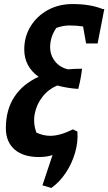

<svg xmlns="http://www.w3.org/2000/svg" viewBox="-20 -765 536 950"><path d="M234 165 190 152 240 2Q212 12 173 12Q95 12 52 -25.5Q9 -63 9 -131Q9 -221 50.5 -285Q92 -349 171 -385Q100 -436 100 -520Q100 -584 131.5 -635Q163 -686 217 -715.5Q271 -745 339 -745Q382 -745 419 -739Q456 -733 489 -720H496L463 -550H406L391 -634Q360 -639 323 -639Q308 -639 292 -636Q276 -633 259 -627Q229 -585 228 -533Q228 -493 251.5 -462.5Q275 -432 316 -422Q350 -425 386 -425Q380 -373 367 -325Q310 -329 264 -342Q220 -324 190.5 -286.5Q161 -249 152 -202.5Q143 -156 160 -109Q194 -93 229 -93Q277 -93 341 -125L363 -114Q367 -63 351.5 -9.5Q336 44 305.5 90Q275 136 234 165Z"/></svg>

Font: Piazzolla
Style: Bold Italic
Weight: 700
Italic angle: -11.3°
Designer: Juan Pablo del Peral
Foundry: Huerta Tipografica
Version: Version 1.330